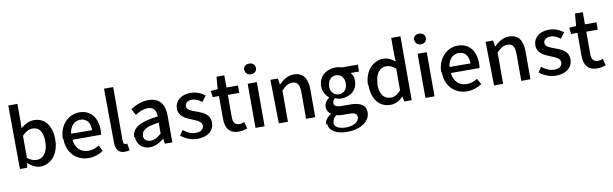

<svg xmlns="http://www.w3.org/2000/svg" viewBox="-59 -1507 7968 2497"><g transform="rotate(-10 3924.5 -259.0)"><path d="M92 30H187L198 -30H201C250 18 308 45 361 45C492 45 611 -69 611 -269C611 -448 527 -565 379 -565C317 -565 254 -532 204 -488L207 -587V-810H86ZM206 -105V-390C254 -437 298 -460 343 -460C440 -460 479 -384 479 -262C479 -125 415 -49 330 -49C293 -49 246 -62 201 -101Z M716 -260C716 -68 842 45 999 45C1075 45 1141 20 1195 -16L1152 -93C1109 -65 1064 -49 1012 -49C911 -49 841 -115 831 -226H1209C1212 -239 1214 -263 1214 -286C1214 -451 1131 -562 976 -562C839 -562 709 -444 709 -254ZM827 -307C838 -409 902 -465 975 -465C1059 -465 1104 -406 1104 -305Z M1356 -106C1356 -11 1388 46 1475 46C1504 46 1525 42 1539 37L1523 -55C1512 -52 1507 -52 1501 -52C1486 -52 1471 -63 1471 -95V-809H1350Z M1637 -124C1637 -21 1708 45 1808 45C1877 45 1939 11 1992 -34H1995L2005 33H2104V-317C2104 -471 2037 -563 1891 -563C1797 -563 1715 -524 1654 -485L1699 -402C1748 -433 1805 -460 1866 -460C1951 -460 1975 -400 1976 -332C1733 -305 1627 -240 1627 -114ZM1744 -122C1744 -187 1802 -230 1974 -251V-107C1926 -63 1884 -38 1833 -38C1781 -38 1741 -61 1741 -118Z M2218 -36C2274 11 2356 45 2436 45C2580 45 2657 -34 2657 -131C2657 -241 2566 -277 2484 -307C2420 -330 2359 -349 2359 -398C2359 -438 2388 -469 2451 -469C2499 -469 2540 -447 2580 -417L2637 -492C2589 -529 2525 -560 2446 -560C2317 -560 2238 -486 2238 -388C2238 -289 2327 -247 2404 -217C2467 -192 2532 -168 2532 -115C2532 -70 2499 -36 2429 -36C2366 -36 2315 -61 2263 -102Z M2722 -455H2806V-160C2806 -37 2851 45 2982 45C3024 45 3063 35 3095 25L3072 -65C3055 -57 3029 -50 3008 -50C2947 -50 2922 -86 2922 -155V-450H3073V-547H2921V-708H2818L2804 -546L2713 -539Z M3190 -734C3190 -691 3222 -661 3266 -661C3310 -661 3343 -690 3343 -732C3343 -775 3309 -803 3264 -803C3219 -803 3186 -774 3186 -730ZM3202 35H3322V-548H3201Z M3511 30H3631V-383C3682 -434 3719 -461 3773 -461C3841 -461 3870 -420 3870 -319V33H3991V-333C3991 -481 3935 -563 3810 -563C3730 -563 3670 -519 3615 -467H3611L3601 -547H3501Z M4129 139C4129 241 4230 293 4369 293C4555 293 4673 202 4673 90C4673 -9 4600 -51 4462 -51H4354C4279 -51 4255 -73 4255 -107C4255 -134 4267 -150 4286 -166C4311 -154 4340 -147 4366 -147C4487 -147 4583 -220 4583 -347C4583 -391 4567 -430 4544 -453H4655V-544H4448C4425 -552 4395 -558 4362 -558C4241 -558 4136 -480 4136 -347C4136 -278 4173 -222 4212 -191V-186C4180 -162 4147 -122 4147 -76C4147 -28 4170 3 4199 22V28C4144 61 4113 107 4113 156ZM4216 138C4216 109 4230 80 4264 55C4288 61 4314 65 4341 65H4428C4499 65 4537 80 4537 129C4537 184 4469 234 4367 234C4270 234 4210 201 4210 144ZM4241 -334C4241 -413 4289 -457 4350 -457C4411 -457 4459 -411 4459 -332C4459 -254 4409 -206 4348 -206C4287 -206 4237 -253 4237 -330Z M4745 -260C4745 -67 4839 45 4985 45C5050 45 5110 11 5153 -33H5156L5166 33H5265V-811H5143V-594L5148 -497C5100 -537 5057 -562 4990 -562C4859 -562 4739 -444 4739 -254ZM4865 -256C4865 -382 4930 -459 5011 -459C5054 -459 5095 -445 5138 -405V-119C5095 -70 5053 -47 5004 -47C4912 -47 4860 -120 4860 -252Z M5434 -734C5434 -691 5466 -661 5510 -661C5554 -661 5587 -690 5587 -732C5587 -775 5553 -803 5508 -803C5463 -803 5430 -774 5430 -730ZM5446 35H5566V-548H5445Z M5713 -260C5713 -68 5839 45 5996 45C6072 45 6138 20 6192 -16L6149 -93C6106 -65 6061 -49 6009 -49C5908 -49 5838 -115 5828 -226H6206C6209 -239 6211 -263 6211 -286C6211 -451 6128 -562 5973 -562C5836 -562 5706 -444 5706 -254ZM5824 -307C5835 -409 5899 -465 5972 -465C6056 -465 6101 -406 6101 -305Z M6353 30H6473V-383C6524 -434 6561 -461 6615 -461C6683 -461 6712 -420 6712 -319V33H6833V-333C6833 -481 6777 -563 6652 -563C6572 -563 6512 -519 6457 -467H6453L6443 -547H6343Z M6952 -36C7008 11 7090 45 7170 45C7314 45 7391 -34 7391 -131C7391 -241 7300 -277 7218 -307C7154 -330 7093 -349 7093 -398C7093 -438 7122 -469 7185 -469C7233 -469 7274 -447 7314 -417L7371 -492C7323 -529 7259 -560 7180 -560C7051 -560 6972 -486 6972 -388C6972 -289 7061 -247 7138 -217C7201 -192 7266 -168 7266 -115C7266 -70 7233 -36 7163 -36C7100 -36 7049 -61 6997 -102Z M7456 -455H7540V-160C7540 -37 7585 45 7716 45C7758 45 7797 35 7829 25L7806 -65C7789 -57 7763 -50 7742 -50C7681 -50 7656 -86 7656 -155V-450H7807V-547H7655V-708H7552L7538 -546L7447 -539Z"/></g></svg>

Font: GenEiGothic-pro-SemiBold
Style: Regular
Weight: 500
Designer: Ryoko NISHIZUKA (kana & ideographs); Paul D. Hunt (Latin, Greek & Cyrillic); Wenlong ZHANG (bopomofo); Sandoll Communica
Foundry: Adobe Systems Incorporated; o_tamon
Version: Version 1.000.140830